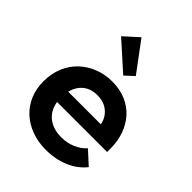

<svg xmlns="http://www.w3.org/2000/svg" viewBox="-208 -832 950 950"><g transform="rotate(45 267.0 -357.5)"><path d="M280 7Q225 7 179.5 -10Q134 -27 101 -57.5Q68 -88 50 -130.5Q32 -173 32 -225Q32 -280 51 -324.5Q70 -369 103 -400Q136 -431 180 -448Q224 -465 274 -465Q328 -465 370.5 -446.5Q413 -428 442 -395.5Q471 -363 486.5 -319.5Q502 -276 502 -226V-200H152Q161 -147 197.5 -119Q234 -91 290 -91Q330 -91 364.5 -105.5Q399 -120 422 -146L491 -83Q456 -39 401 -16Q346 7 280 7ZM269 -365Q225 -365 195.5 -341.5Q166 -318 155 -275H383Q377 -313 347 -339Q317 -365 269 -365ZM337 -566 291 -524 146 -654 221 -722Z"/></g></svg>

Font: Tilda Sans Bold
Style: Regular
Weight: 700
Designer: ParaType Ltd
Foundry: ParaType Ltd
Version: Version 1.009